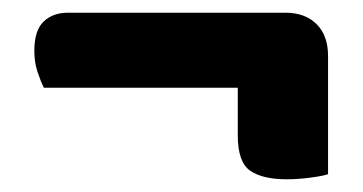

<svg xmlns="http://www.w3.org/2000/svg" viewBox="-20 -456 571 302"><path d="M429 -436Q460 -436 478 -418Q496 -400 496 -368V-182Q487 -179 467.5 -176.5Q448 -174 431 -174Q393 -174 373.5 -187.5Q354 -201 354 -243V-318H49Q44 -328 39 -343Q34 -358 34 -376Q34 -408 48.5 -422Q63 -436 87 -436Z"/></svg>

Font: Baloo 2 Latin
Style: Bold
Weight: 400
Designer: Sarang Kulkarni and Ek Type
Foundry: Ek Type
Version: Version 1.001